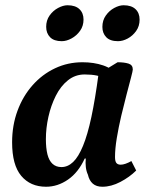

<svg xmlns="http://www.w3.org/2000/svg" viewBox="-20 -699 570 731"><path d="M155.4 12Q95.6 12 60.8 -29.5Q26.1 -70.9 26.1 -157Q26.1 -222 46.7 -277.5Q67.2 -333 104 -374.5Q140.7 -416 189.5 -439Q238.2 -462 294 -462Q337.7 -462 372.8 -450Q407.9 -438.1 436.7 -408.1L421.1 -370.7Q410 -381.7 382.5 -398.6Q355.1 -415.5 302.3 -415.5Q266.5 -415.5 238.7 -393.3Q210.9 -371.1 192.4 -334.2Q173.9 -297.3 164.3 -254.2Q154.7 -211.2 154.7 -169.1Q154.7 -135.3 160.6 -111.4Q166.6 -87.5 180 -75.2Q193.4 -62.9 214 -62.9Q238.2 -62.9 258.4 -82.2Q278.7 -101.5 296 -143.6Q313.4 -185.6 327.9 -253.5Q342.4 -321.5 355.2 -417.7L427.7 -462Q452.8 -462 469.2 -456.9Q485.6 -451.8 485.6 -434.4Q485.6 -429.5 478.8 -403.6Q472 -377.6 462 -339.6Q452 -301.7 441.7 -258.2Q431.5 -214.6 424.7 -173.6Q417.9 -132.6 417.9 -101.2Q417.9 -85 423.1 -78.5Q428.4 -72 439.5 -72Q447.8 -72 458.1 -75.6Q468.5 -79.2 480.2 -85.8L498.5 -49.8Q473.5 -24.8 438.4 -6.4Q403.4 12 369.6 12Q346.9 12 333.2 0.1Q319.6 -11.9 314.7 -33.9Q308.7 -46.8 306.8 -62.7Q304.9 -78.6 306.6 -95.5H302.6Q278.3 -42.4 238.9 -15.2Q199.4 12 155.4 12ZM429.1 -542.2Q399 -542.2 384.4 -557.5Q369.8 -572.7 369.8 -596.5Q369.8 -621.6 383 -640.1Q396.1 -658.6 415.1 -668.8Q434.2 -679 450.5 -679Q480.3 -679 495.9 -664.2Q511.5 -649.4 511.5 -624.4Q511.5 -599.4 498.3 -581Q485.2 -562.6 466.3 -552.4Q447.4 -542.2 429.1 -542.2ZM215.1 -542.2Q185.5 -542.2 170.7 -557.3Q155.8 -572.5 155.8 -596.9Q155.8 -621.6 168.9 -640.1Q182.1 -658.6 201.3 -668.8Q220.5 -679 237.1 -679Q266.9 -679 282.4 -664.2Q298 -649.4 298 -624.5Q298 -600.2 284.9 -581.7Q271.7 -563.2 252.4 -552.7Q233.1 -542.2 215.1 -542.2Z"/></svg>

Font: Petrona
Style: Italic
Weight: 400
Italic angle: -9°
Designer: Ringo R. Seeber
Foundry: Ringo R. Seeber
Version: Version 2.001; ttfautohint (v1.8.3)